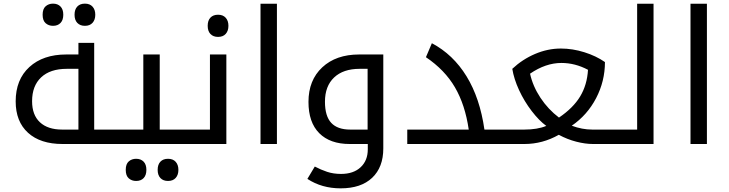

<svg xmlns="http://www.w3.org/2000/svg" viewBox="-20 -780 3949 1040"><path d="M318.8 0Q198.7 0 131.8 -60.8Q64.9 -121.6 64.9 -231Q64.9 -349.1 139.2 -417Q213.4 -484.9 338.9 -484.9H404.8V-547.9H490.2V-78.1H604Q608.9 -78.1 608.9 -74.2V-4.9Q608.9 0 604 0ZM404.8 -78.1V-407.2H341.8Q252 -407.2 202.9 -361.1Q153.8 -314.9 153.8 -231.9Q153.8 -157.2 196.3 -117.7Q238.8 -78.1 316.9 -78.1ZM267.1 -640.1Q243.7 -640.1 227.3 -654.3Q210.9 -668.5 210.9 -700.2Q210.9 -731.9 227.3 -746.1Q243.7 -760.3 267.1 -760.3Q292.5 -760.3 307.6 -744.9Q322.8 -729.5 322.8 -700.2Q322.8 -671.4 307.9 -655.8Q293 -640.1 267.1 -640.1ZM439.9 -640.1Q414.1 -640.1 398.9 -655.8Q383.8 -671.4 383.8 -700.2Q383.8 -729 398.7 -744.6Q413.6 -760.3 439.9 -760.3Q466.8 -760.3 481.4 -743.9Q496.1 -727.5 496.1 -700.2Q496.1 -672.9 481.4 -656.5Q466.8 -640.1 439.9 -640.1Z M594.2 0Q589.4 0 589.4 -4.9V-74.2Q589.4 -78.1 594.2 -78.1H756.3V-484.9H845.2V-78.1H995.1Q1000 -78.1 1000 -74.2V-4.9Q1000 0 995.1 0ZM717.3 200.2Q693.8 200.2 677.5 186Q661.1 171.9 661.1 140.1Q661.1 108.4 677.5 94.2Q693.8 80.1 717.3 80.1Q742.7 80.1 757.8 95.5Q772.9 110.8 772.9 140.1Q772.9 168.9 758.1 184.6Q743.2 200.2 717.3 200.2ZM890.1 200.2Q864.3 200.2 849.1 184.6Q834 168.9 834 140.1Q834 111.3 848.9 95.7Q863.8 80.1 890.1 80.1Q917 80.1 931.6 96.4Q946.3 112.8 946.3 140.1Q946.3 167.5 931.6 183.8Q917 200.2 890.1 200.2Z M985.4 0Q980.5 0 980.5 -4.9V-74.2Q980.5 -78.1 985.4 -78.1H1117.2V-484.9H1206.1V0ZM1161.1 -580.1Q1135.3 -580.1 1120.1 -595.7Q1105 -611.3 1105 -640.1Q1105 -668.9 1119.9 -684.6Q1134.8 -700.2 1161.1 -700.2Q1188 -700.2 1202.6 -683.8Q1217.3 -667.5 1217.3 -640.1Q1217.3 -612.8 1202.6 -596.4Q1188 -580.1 1161.1 -580.1Z M1391.1 -759.8H1480V0H1391.1Z M1825.2 240.2Q1723.1 240.2 1645 189L1685.1 122.1Q1717.3 139.2 1751.5 150.6Q1785.6 162.1 1827.1 162.1Q1895 162.1 1933.6 125.7Q1972.2 89.4 1972.2 28.8V0H1874Q1767.6 0 1709.2 -58.6Q1650.9 -117.2 1650.9 -228Q1650.9 -345.7 1725.6 -415.3Q1800.3 -484.9 1925.3 -484.9H2056.2V23.9Q2056.2 126 1995.8 183.1Q1935.5 240.2 1825.2 240.2ZM1971.2 -78.1V-407.2H1928.2Q1839.4 -407.2 1789.8 -360.4Q1740.2 -313.5 1740.2 -229Q1740.2 -150.9 1774.2 -114.5Q1808.1 -78.1 1877 -78.1Z M2186 -78.1H2519Q2499.5 -212.4 2444.3 -306.9Q2389.2 -401.4 2287.1 -470.2L2319.3 -545.9Q2434.6 -484.9 2507.1 -366.7Q2579.6 -248.5 2604 -78.1H2715.3Q2720.2 -78.1 2720.2 -74.2V-4.9Q2720.2 0 2715.3 0H2186Z M3191.9 0Q3149.9 0 3101.6 -12.5Q3053.2 -24.9 3006.8 -49.8Q2918.9 0 2820.8 0H2705.1Q2700.2 0 2700.2 -4.9V-74.2Q2700.2 -78.1 2705.1 -78.1H2819.8Q2891.6 -78.1 2939 -98.1Q2900.4 -126 2860.1 -178.5Q2819.8 -231 2791.7 -291.7Q2763.7 -352.5 2754.9 -407.2Q2809.6 -458.5 2878.2 -487.8Q2946.8 -517.1 3018.1 -517.1Q3081.1 -517.1 3145 -497.1Q3209 -477.1 3256.8 -443.8Q3256.8 -340.3 3209 -248.5Q3161.1 -156.7 3077.1 -99.1Q3132.8 -78.1 3188 -78.1H3309.1Q3314 -78.1 3314 -74.2V-4.9Q3314 0 3309.1 0ZM3007.8 -143.1Q3085 -195.3 3122.6 -257.8Q3160.2 -320.3 3165 -401.9Q3095.2 -439 3021 -439Q2936 -439 2851.1 -380.9Q2866.2 -312.5 2907.7 -250Q2949.2 -187.5 3007.8 -143.1Z M3299.3 0Q3294.4 0 3294.4 -4.9V-74.2Q3294.4 -78.1 3299.3 -78.1H3431.2V-759.8H3520V0Z M3720.2 -759.8H3809.1V0H3720.2Z"/></svg>

Font: Noto Kufi Arabic
Style: Regular
Weight: 400
Designer: Monotype Design team
Foundry: Monotype Imaging Inc.
Version: Version 1.02